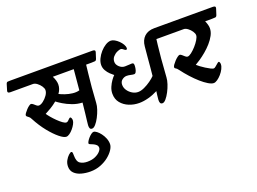

<svg xmlns="http://www.w3.org/2000/svg" viewBox="-193 -958 2203 1646"><g transform="rotate(-20 909.0 -135.5)"><path d="M-54 -534 -38 -587Q-33 -604 -23 -605Q-13 -606 0 -606H752Q780 -606 773 -584L756 -531Q751 -515 740 -513.5Q729 -512 707 -512H659Q656 -484 650 -432Q644 -380 638 -313Q632 -246 628 -174Q627 -149 616 -116Q605 -83 588.5 -51.5Q572 -20 554 0.5Q536 21 521 21Q506 21 501 10.5Q496 0 497 -17.5Q498 -35 501 -56Q504 -81 509 -124Q514 -167 519 -217Q472 -219 428.5 -235.5Q385 -252 351.5 -272.5Q318 -293 302 -306Q273 -282 242 -263.5Q211 -245 189 -234Q198 -220 216.5 -198Q235 -176 257 -154.5Q279 -133 299 -118.5Q319 -104 331 -104Q340 -104 348 -111.5Q356 -119 363 -126Q370 -133 375 -133Q381 -133 385 -123.5Q389 -114 389 -104Q389 -89 378.5 -69.5Q368 -50 352.5 -31.5Q337 -13 320 -1Q303 11 289 11Q267 11 228 -20.5Q189 -52 144.5 -107Q100 -162 62 -234Q55 -249 46 -256Q37 -263 30.5 -268Q24 -273 24 -280Q24 -287 33 -299.5Q42 -312 54.5 -325.5Q67 -339 79.5 -348Q92 -357 98 -357Q107 -357 117.5 -348Q128 -339 138.5 -330Q149 -321 159 -321Q177 -321 200 -338.5Q223 -356 240 -380.5Q257 -405 257 -427Q257 -443 243.5 -463Q230 -483 210.5 -497.5Q191 -512 174 -512H-33Q-61 -512 -54 -534ZM350 -357Q369 -347 400.5 -336Q432 -325 466.5 -321Q501 -317 529 -325L546 -512H355Q365 -493 371 -473Q377 -453 377 -435Q377 -414 370 -394.5Q363 -375 350 -357Z M214 257Q214 227 227.5 202.5Q241 178 257.5 163Q274 148 282 148Q290 148 292 156Q294 164 294 183Q294 239 320 256.5Q346 274 386 274Q428 274 458 260.5Q488 247 504.5 228.5Q521 210 521 195Q521 179 510 168.5Q499 158 484.5 151.5Q470 145 458.5 140.5Q447 136 447 132Q446 124 454 110.5Q462 97 474 83.5Q486 70 499 60.5Q512 51 521 51Q533 51 549.5 63.5Q566 76 582 97Q598 118 608.5 144Q619 170 619 197Q619 220 601 248Q583 276 551 302Q519 328 475.5 345Q432 362 382 362Q339 362 300.5 351.5Q262 341 238 317.5Q214 294 214 257Z M779 -464Q779 -491 793 -520.5Q807 -550 829.5 -575.5Q852 -601 878 -617Q904 -633 928 -633Q943 -633 961.5 -622.5Q980 -612 996.5 -596Q1013 -580 1024 -561.5Q1035 -543 1035 -526Q1035 -514 1025 -514Q1017 -514 1005 -525Q993 -536 983 -536Q970 -536 948.5 -526Q927 -516 910.5 -497Q894 -478 894 -451Q894 -426 916.5 -405Q939 -384 967 -384Q984 -384 1002 -385.5Q1020 -387 1030 -387Q1038 -387 1043 -383Q1048 -379 1048 -365Q1048 -351 1045 -334.5Q1042 -318 1035.5 -306Q1029 -294 1018 -294Q1007 -294 988 -298.5Q969 -303 952 -303Q930 -303 910 -287.5Q890 -272 890 -243Q890 -216 906 -192.5Q922 -169 947 -154Q972 -139 999 -139Q1025 -139 1056.5 -153.5Q1088 -168 1116.5 -188.5Q1145 -209 1161 -226Q1165 -263 1168.5 -303.5Q1172 -344 1176 -390Q1180 -436 1185 -487Q1190 -543 1223.5 -574.5Q1257 -606 1315 -606H1390Q1419 -606 1412 -584L1395 -531Q1390 -515 1379.5 -513.5Q1369 -512 1345 -512H1300Q1299 -504 1293.5 -459Q1288 -414 1281.5 -341Q1275 -268 1269 -174Q1268 -149 1257 -115.5Q1246 -82 1229.5 -50.5Q1213 -19 1195 2Q1177 23 1162 23Q1147 23 1142 12Q1137 1 1138 -17Q1139 -35 1142 -56L1147 -93Q1105 -71 1060 -59Q1015 -47 976 -47Q928 -47 884.5 -64.5Q841 -82 813 -116Q785 -150 785 -200Q785 -231 797.5 -260Q810 -289 826.5 -312Q843 -335 855 -346Q842 -356 824 -373Q806 -390 792.5 -413.5Q779 -437 779 -464Z M1290 -534 1306 -587Q1311 -604 1321 -605Q1331 -606 1345 -606H1850Q1878 -606 1871 -584L1854 -531Q1849 -515 1838 -513.5Q1827 -512 1805 -512H1745Q1753 -494 1758 -476.5Q1763 -459 1763 -443Q1763 -411 1746 -379Q1729 -347 1702.5 -317Q1676 -287 1645.5 -261.5Q1615 -236 1587.5 -217.5Q1560 -199 1542 -189Q1551 -180 1569.5 -166.5Q1588 -153 1609 -139.5Q1630 -126 1649 -116.5Q1668 -107 1677 -107Q1684 -107 1696 -117Q1708 -127 1719 -136.5Q1730 -146 1734 -146Q1739 -146 1742.5 -138.5Q1746 -131 1746 -121Q1746 -102 1734.5 -79Q1723 -56 1705 -35.5Q1687 -15 1668 -2Q1649 11 1634 11Q1615 11 1585.5 -6.5Q1556 -24 1522.5 -53.5Q1489 -83 1455.5 -120Q1422 -157 1393 -196Q1378 -216 1369 -219.5Q1360 -223 1360 -233Q1360 -241 1369.5 -254.5Q1379 -268 1392.5 -282.5Q1406 -297 1419.5 -307Q1433 -317 1440 -317Q1449 -317 1459.5 -307.5Q1470 -298 1481 -288.5Q1492 -279 1501 -279Q1515 -279 1536.5 -295.5Q1558 -312 1580 -336.5Q1602 -361 1617 -386Q1632 -411 1632 -427Q1632 -443 1618.5 -463Q1605 -483 1585.5 -497.5Q1566 -512 1549 -512H1311Q1283 -512 1290 -534Z"/></g></svg>

Font: Alkatra
Style: Regular
Weight: 400
Designer: Suman Bhandary
Version: Version 1.100;gftools[0.9.22]